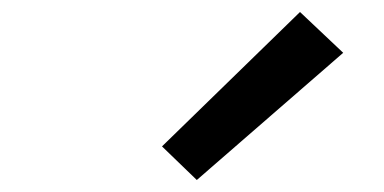

<svg xmlns="http://www.w3.org/2000/svg" viewBox="-20 -833 640 320"><path d="M308 -533 250 -589 480 -813 552 -745Z"/></svg>

Font: Iosevka Medium Extended
Style: Italic
Weight: 500
Width: 7
Italic angle: -9°
Monospace: yes
Designer: Belleve Invis
Foundry: Belleve Invis
Version: Version 32.5.0; ttfautohint (v1.8.4)